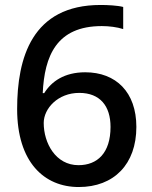

<svg xmlns="http://www.w3.org/2000/svg" viewBox="-20 -743 612 773"><path d="M49 -304C49 -90 158 10 297 10C439 10 529 -82 529 -232C529 -372 447 -452 323 -452C239 -452 187 -415 158 -368H152C159 -517 207 -638 390 -638C419 -638 451 -634 476 -626V-715C453 -721 413 -723 385 -723C108 -723 49 -509 49 -304ZM296 -78C204 -78 156 -167 156 -248C156 -306 213 -369 299 -369C383 -369 425 -316 425 -232C425 -127 372 -78 296 -78Z"/></svg>

Font: Noto Sans Arabic UI Md
Style: Regular
Weight: 500
Designer: Monotype Design Team, Nadine Chahine and Nizar Qandah
Foundry: Monotype Imaging Inc.
Version: Version 2.010